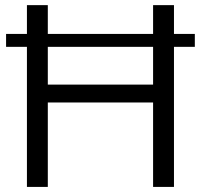

<svg xmlns="http://www.w3.org/2000/svg" viewBox="-20 -735 790 755"><path d="M3.9 -601.6H85.9V-714.8H168V-601.6H582V-714.8H664.1V-601.6H746.1V-550.8H664.1V0H582V-332H168V0H85.9V-550.8H3.9ZM168 -550.8V-402.3H582V-550.8Z"/></svg>

Font: 和音 by 宁静之雨，公众号njzyshare
Style: Regular
Weight: 400
Designer: Steve Matteson
Foundry: Ascender Corporation
Version: Version 6.00;June 8, 2018;FontCreator 11.0.0.2388 32-bit